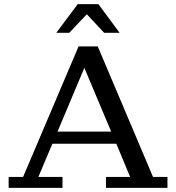

<svg xmlns="http://www.w3.org/2000/svg" viewBox="-20 -911 854 931"><path d="M253 -752 357 -891H457L560 -752H485L401 -842L316 -752ZM22 0V-53H92L361 -686H454L722 -53H792V0H494V-53H611L544 -214H234L166 -53H283V0ZM259 -273H519L389 -582Z"/></svg>

Font: Montagu Slab 16pt
Style: Regular
Weight: 400
Designer: Florian Karsten
Foundry: Florian Karsten
Version: Version 1.000; ttfautohint (v1.8.3)